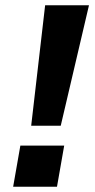

<svg xmlns="http://www.w3.org/2000/svg" viewBox="-20 -707 358 727"><path d="M98.1 -231 150.9 -687H316.9L210 -231ZM29.8 0 57.1 -155.8H223.1L195.8 0Z"/></svg>

Font: Archivo Expanded SemiBold
Style: Italic
Weight: 600
Width: 7
Italic angle: -10°
Designer: Hector Gatti
Foundry: Omnibus-Type
Version: Version 2.001